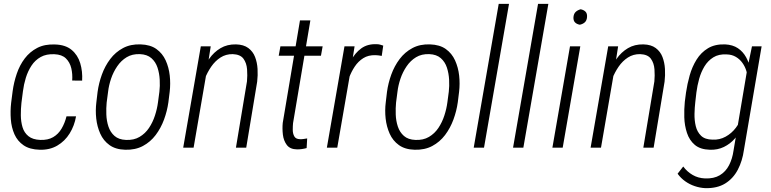

<svg xmlns="http://www.w3.org/2000/svg" viewBox="-20 -770 4019 1001"><path d="M189.9 -40.5Q230 -39.1 257.1 -54.9Q284.2 -70.8 301 -99.4Q317.9 -127.9 326.7 -163.6H376.5Q368.2 -114.7 343.3 -74.5Q318.4 -34.2 278.8 -11Q239.3 12.2 187 10.7Q134.8 9.3 103 -12.5Q71.3 -34.2 55.4 -69.8Q39.6 -105.5 36.4 -148.2Q33.2 -190.9 38.1 -233.9L45.9 -294.4Q52.2 -341.3 67.4 -385.7Q82.5 -430.2 108.9 -465.1Q135.3 -500 174.3 -520.3Q213.4 -540.5 267.1 -538.1Q321.3 -536.6 353.3 -510Q385.3 -483.4 398.2 -440.7Q411.1 -397.9 408.2 -349.6L356.4 -350.1Q358.9 -383.8 351.6 -414.6Q344.2 -445.3 323.5 -465.6Q302.7 -485.8 263.7 -487.3Q221.7 -489.3 192.4 -472.9Q163.1 -456.5 144.3 -428Q125.5 -399.4 114.7 -364.5Q104 -329.6 99.6 -294.4L91.8 -233.9Q88.4 -202.6 88.6 -169.2Q88.9 -135.7 97.4 -106.9Q106 -78.1 128.2 -60.1Q150.4 -42 189.9 -40.5Z M482.4 -236.8 488.8 -291Q495.1 -336.9 511.2 -381.3Q527.3 -425.8 554.7 -462.2Q582 -498.5 621.6 -519.5Q661.1 -540.5 712.9 -538.6Q763.7 -537.1 795.4 -514.4Q827.1 -491.7 843.8 -455.1Q860.4 -418.5 865 -376Q869.6 -333.5 864.7 -291.5L857.9 -236.8Q851.6 -191.4 835.2 -146.7Q818.8 -102.1 791.5 -65.9Q764.2 -29.8 724.9 -8.8Q685.5 12.2 632.8 10.7Q582.5 9.3 550.8 -13.7Q519 -36.6 502.7 -73.2Q486.3 -109.9 481.7 -152.3Q477.1 -194.8 482.4 -236.8ZM543.5 -291.5 536.1 -235.4Q533.2 -206.5 534.4 -173.1Q535.6 -139.6 545.4 -110.1Q555.2 -80.6 577.1 -61.3Q599.1 -42 636.7 -40.5Q677.7 -38.6 707.5 -56.2Q737.3 -73.7 756.8 -103Q776.4 -132.3 787.8 -167.5Q799.3 -202.6 803.7 -236.8L811 -292Q814.5 -321.3 812.7 -354.2Q811 -387.2 801.3 -417.2Q791.5 -447.3 769.3 -466.8Q747.1 -486.3 709.5 -487.8Q669.4 -489.3 640.4 -471.7Q611.3 -454.1 591.1 -424.3Q570.8 -394.5 559.1 -359.9Q547.4 -325.2 543.5 -291.5Z M1061 -416 989.3 0H935.1L1026.9 -528.3H1078.6ZM1028.8 -296.9 1009.8 -309.1Q1016.1 -347.7 1031.2 -388.2Q1046.4 -428.7 1070.6 -463.4Q1094.7 -498 1129.6 -518.8Q1164.6 -539.6 1210.4 -538.6Q1250.5 -537.6 1274.7 -519.5Q1298.8 -501.5 1309.8 -472.9Q1320.8 -444.3 1322.8 -410.6Q1324.7 -377 1320.8 -344.2L1263.7 0H1210L1267.6 -345.7Q1270.5 -376 1268.1 -408.7Q1265.6 -441.4 1249.3 -463.9Q1232.9 -486.3 1193.4 -487.8Q1157.7 -488.3 1129.6 -470.2Q1101.6 -452.1 1081.3 -422.6Q1061 -393.1 1048.1 -359.9Q1035.2 -326.7 1028.8 -296.9Z M1662.1 -528.3 1653.3 -479.5H1433.1L1441.9 -528.3ZM1543.9 -663.6H1598.1L1507.8 -127.9Q1506.3 -112.3 1506.3 -93Q1506.3 -73.7 1514.2 -59.3Q1522 -44.9 1543.5 -44.4Q1553.2 -43.9 1562.7 -45.4Q1572.3 -46.9 1581.5 -48.3L1578.6 2Q1565.9 5.4 1553.7 7.1Q1541.5 8.8 1528.8 8.8Q1492.2 8.3 1475.3 -14.2Q1458.5 -36.6 1454.8 -68.4Q1451.2 -100.1 1454.1 -129.4Z M1814.9 -441.9 1738.3 0H1684.1L1775.9 -528.3H1828.6ZM1978 -532.2 1970.2 -478.5Q1961.4 -480 1953.4 -481.2Q1945.3 -482.4 1937.5 -482.4Q1900.4 -483.4 1874 -466.8Q1847.7 -450.2 1829.6 -423.1Q1811.5 -396 1799.8 -364Q1788.1 -332 1780.8 -302.2L1760.7 -293.9Q1767.1 -331.1 1778.6 -374Q1790 -417 1810.5 -455.6Q1831.1 -494.1 1863.5 -517.8Q1896 -541.5 1943.8 -539.6Q1952.6 -539.6 1961.2 -537.4Q1969.7 -535.2 1978 -532.2Z M1991.2 -236.8 1997.6 -291Q2003.9 -336.9 2020 -381.3Q2036.1 -425.8 2063.5 -462.2Q2090.8 -498.5 2130.4 -519.5Q2169.9 -540.5 2221.7 -538.6Q2272.5 -537.1 2304.2 -514.4Q2335.9 -491.7 2352.5 -455.1Q2369.1 -418.5 2373.8 -376Q2378.4 -333.5 2373.5 -291.5L2366.7 -236.8Q2360.4 -191.4 2344 -146.7Q2327.6 -102.1 2300.3 -65.9Q2272.9 -29.8 2233.6 -8.8Q2194.3 12.2 2141.6 10.7Q2091.3 9.3 2059.6 -13.7Q2027.8 -36.6 2011.5 -73.2Q1995.1 -109.9 1990.5 -152.3Q1985.8 -194.8 1991.2 -236.8ZM2052.2 -291.5 2044.9 -235.4Q2042 -206.5 2043.2 -173.1Q2044.4 -139.6 2054.2 -110.1Q2064 -80.6 2085.9 -61.3Q2107.9 -42 2145.5 -40.5Q2186.5 -38.6 2216.3 -56.2Q2246.1 -73.7 2265.6 -103Q2285.2 -132.3 2296.6 -167.5Q2308.1 -202.6 2312.5 -236.8L2319.8 -292Q2323.2 -321.3 2321.5 -354.2Q2319.8 -387.2 2310.1 -417.2Q2300.3 -447.3 2278.1 -466.8Q2255.9 -486.3 2218.3 -487.8Q2178.2 -489.3 2149.2 -471.7Q2120.1 -454.1 2099.9 -424.3Q2079.6 -394.5 2067.9 -359.9Q2056.2 -325.2 2052.2 -291.5Z M2633.8 -750 2503.4 0H2449.7L2580.1 -750Z M2838.9 -750 2708.5 0H2654.8L2785.2 -750Z M3005.4 -528.3 2913.6 0H2859.9L2951.7 -528.3ZM2969.7 -680.2Q2971.2 -698.2 2981.2 -707.8Q2991.2 -717.3 3007.3 -721.7Q3023.9 -718.3 3033 -708.7Q3042 -699.2 3040.5 -680.7Q3039.1 -663.1 3029.1 -653.8Q3019 -644.5 3002.9 -641.1Q2986.8 -644 2977.8 -653.3Q2968.8 -662.6 2969.7 -680.2Z M3185.1 -416 3113.3 0H3059.1L3150.9 -528.3H3202.6ZM3152.8 -296.9 3133.8 -309.1Q3140.1 -347.7 3155.3 -388.2Q3170.4 -428.7 3194.6 -463.4Q3218.8 -498 3253.7 -518.8Q3288.6 -539.6 3334.5 -538.6Q3374.5 -537.6 3398.7 -519.5Q3422.9 -501.5 3433.8 -472.9Q3444.8 -444.3 3446.8 -410.6Q3448.7 -377 3444.8 -344.2L3387.7 0H3334L3391.6 -345.7Q3394.5 -376 3392.1 -408.7Q3389.6 -441.4 3373.3 -463.9Q3356.9 -486.3 3317.4 -487.8Q3281.7 -488.3 3253.7 -470.2Q3225.6 -452.1 3205.3 -422.6Q3185.1 -393.1 3172.1 -359.9Q3159.2 -326.7 3152.8 -296.9Z M3900.4 -528.3H3950.7L3858.4 12.2Q3850.6 68.8 3826.7 114.7Q3802.7 160.6 3761 186.5Q3719.2 212.4 3656.7 210.9Q3628.9 209.5 3602.1 200.4Q3575.2 191.4 3552.2 175Q3529.3 158.7 3512.7 135.7L3542 98.1Q3562.5 125.5 3591.1 142.1Q3619.6 158.7 3655.3 160.2Q3701.7 162.1 3732.7 143.6Q3763.7 125 3781 91.3Q3798.3 57.6 3804.2 15.6L3876.5 -413.1ZM3550.3 -239.3 3556.6 -287.6Q3563 -332 3575.7 -377Q3588.4 -421.9 3611.6 -459.2Q3634.8 -496.6 3671.4 -518.6Q3708 -540.5 3760.7 -538.6Q3800.3 -536.6 3826.9 -518.8Q3853.5 -501 3869.9 -471.4Q3886.2 -441.9 3892.3 -407.2Q3898.4 -372.6 3897 -338.9L3873 -181.2Q3866.2 -144.5 3850.6 -109.6Q3835 -74.7 3811 -47.4Q3787.1 -20 3754.2 -3.9Q3721.2 12.2 3680.7 10.7Q3630.9 9.3 3602.5 -14.6Q3574.2 -38.6 3561.5 -77.1Q3548.8 -115.7 3547.6 -158.4Q3546.4 -201.2 3550.3 -239.3ZM3610.8 -288.6 3605 -238.3Q3601.6 -210 3600.8 -176.3Q3600.1 -142.6 3607.4 -112.3Q3614.7 -82 3635 -62.3Q3655.3 -42.5 3694.8 -42Q3731.4 -40 3762.9 -57.4Q3794.4 -74.7 3816.4 -103.8Q3838.4 -132.8 3848.1 -167.5L3877.4 -349.1Q3878.4 -375 3871.6 -398.7Q3864.7 -422.4 3850.8 -441.9Q3836.9 -461.4 3816.2 -473.6Q3795.4 -485.8 3768.6 -486.3Q3727.1 -488.8 3698.7 -470.9Q3670.4 -453.1 3652.6 -423.6Q3634.8 -394 3625 -358.6Q3615.2 -323.2 3610.8 -288.6Z"/></svg>

Font: Roboto Condensed Light
Style: Italic
Weight: 300
Italic angle: -12°
Designer: Christian Robertson
Foundry: Google
Version: Version 3.0; 2020